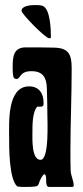

<svg xmlns="http://www.w3.org/2000/svg" viewBox="-20 -739 326 758"><path d="M155 -51C170 -48 153 -1 174 -1H264C270 -1 271 -3 271 -8C271 -24 260 -46 259 -64C258 -91 258 -117 258 -144C258 -252 263 -361 263 -469C263 -525 251 -550 192 -551C155 -552 119 -552 82 -552C33 -552 30 -515 30 -474C30 -462 30 -441 35 -431C37 -429 42 -427 45 -427C62 -427 56 -458 104 -458C150 -458 164 -432 165 -390C166 -356 167 -322 167 -288C167 -260 175 -108 140 -108C104 -108 108 -192 108 -218C108 -246 108 -297 127 -318H145L151 -322C152 -326 152 -330 152 -334C152 -370 134 -398 95 -398C8 -398 16 -256 16 -197C16 -154 16 -34 47 -4C50 -1 72 -1 77 -1C156 -1 117 -6 152 -50ZM181 -591C181 -620 179 -705 148 -716C140 -719 126 -719 118 -719C104 -719 65 -717 65 -696C65 -684 159 -588 174 -588H178Z"/></svg>

Font: DisSenso
Style: Regular
Weight: 400
Version: Version 1.150